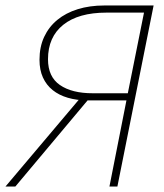

<svg xmlns="http://www.w3.org/2000/svg" viewBox="-50 -680 599 700"><path d="M349 0 411 -314H270Q230 -314 197.5 -323.5Q165 -333 142 -351.5Q119 -370 106.5 -397.5Q94 -425 94 -462Q94 -509 111 -545.5Q128 -582 159 -607.5Q190 -633 233.5 -646.5Q277 -660 330 -660H510L378 0ZM288 -340H416L475 -634H338Q236 -634 180.5 -589.5Q125 -545 125 -464Q125 -400 168.5 -370Q212 -340 288 -340ZM-30 0 242 -322H276L6 0Z"/></svg>

Font: Source Sans 3 ExtraLight
Style: Italic
Weight: 250
Italic angle: -11°
Designer: Paul D. Hunt
Foundry: Adobe
Version: Version 3.046;hotconv 1.0.118;makeotfexe 2.5.65603